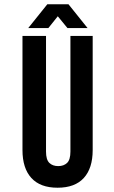

<svg xmlns="http://www.w3.org/2000/svg" viewBox="-20 -868 533 897"><path d="M195 -700V-160Q195 -122 210.5 -107Q226 -92 252 -92Q278 -92 293.5 -107Q309 -122 309 -160V-700H413V-167Q413 -82 371.5 -36.5Q330 9 249 9Q168 9 126.5 -36.5Q85 -82 85 -167V-700ZM112 -737 201 -848H300L389 -737H295L250 -792L206 -737Z"/></svg>

Font: Bebas Neue Bold
Style: Regular
Weight: 700
Designer: Ryoichi Tsunekawa & LGV (GE)
Foundry: Free Software Foundation, Inc.
Version: Version 1.003 August 13, 2016